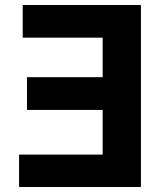

<svg xmlns="http://www.w3.org/2000/svg" viewBox="-20 -745 640 765"><path d="M56 0V-129H389V-307H87.5V-437.5H389V-595H70.5V-725H541.5V0Z"/></svg>

Font: JuliaMono ExtraBold
Style: Regular
Weight: 800
Monospace: yes
Designer: cormullion
Foundry: corm
Version: Version 0.055; ttfautohint (v1.8.4)